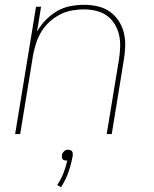

<svg xmlns="http://www.w3.org/2000/svg" viewBox="-20 -558 640 799"><path d="M43 0 130 -530H151L134 -426Q149 -453 170.5 -475Q192 -497 218 -512Q244 -527 273 -532.5Q302 -538 330 -538Q359 -538 387 -531.5Q415 -525 437 -509.5Q459 -494 474 -471Q489 -448 495.5 -421Q502 -394 501 -365Q500 -336 495 -307L445 0H424L475 -310Q479 -336 480 -362Q481 -388 475.5 -412.5Q470 -437 457 -458Q444 -479 424.5 -493Q405 -507 380 -513Q355 -519 329 -519Q305 -519 279.5 -514.5Q254 -510 230.5 -498Q207 -486 187 -468Q167 -450 153 -427.5Q139 -405 131 -380.5Q123 -356 118 -331L64 0ZM234 221 218 212Q234 188 244 162.5Q254 137 260 110Q259 110 258 110Q257 110 256 110Q252 110 247.5 109Q243 108 240.5 104.5Q238 101 237.5 96.5Q237 92 238 88Q238 83 240.5 79Q243 75 246.5 71.5Q250 68 254.5 66.5Q259 65 264 65Q268 65 272.5 66.5Q277 68 279.5 71.5Q282 75 282.5 79Q283 83 283 88Q277 123 265.5 156.5Q254 190 234 221Z"/></svg>

Font: Iosevka Curly ThExObl
Style: Regular
Weight: 100
Width: 7
Italic angle: -9°
Monospace: yes
Designer: Belleve Invis
Foundry: Belleve Invis
Version: Version 11.1.0; ttfautohint (v1.8.3)